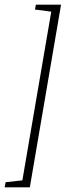

<svg xmlns="http://www.w3.org/2000/svg" viewBox="-45 -696 282 824"><path d="M-21 86 51 78 175 -646 105 -655 109 -676H217L83 108H-25Z"/></svg>

Font: Grenze ExtraLight
Style: Italic
Weight: 275
Italic angle: -10°
Designer: Renata Polastri
Foundry: Omnibus-Type
Version: Version 1.002; ttfautohint (v1.8)